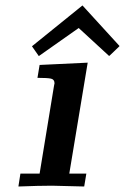

<svg xmlns="http://www.w3.org/2000/svg" viewBox="-20 -678 454 698"><path d="M46.9 0 54.2 -46.9H124L175.8 -362.8Q175.8 -364.7 177 -369.4Q178.2 -374 178.2 -375Q178.2 -389.2 165.5 -392.1Q152.8 -395 116.2 -395L124 -441.9L298.8 -450.2L231.9 -46.9H293.9L286.1 0Q189.9 -2.9 168.9 -2.9Q122.1 -2.9 46.9 0ZM96.2 -509.8 279.8 -658.2 414.1 -511.2V-509.8L377.9 -475.1H376L266.1 -576.2L121.1 -474.1Z"/></svg>

Font: CMU Serif Extra
Style: BoldSlanted
Weight: 700
Italic angle: -9.46001°
Version: Version 0.7.0